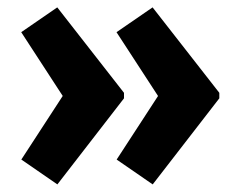

<svg xmlns="http://www.w3.org/2000/svg" viewBox="-20 -518 617 513"><path d="M388 -25.3 291.7 -91.7 414.7 -280.7 414.3 -243 291.3 -432 387.7 -498.3 566 -270V-255.3ZM133.3 -25.3 37 -91.7 160 -280.7 159.7 -243 36.7 -432 133 -498.3 311.3 -270V-255.3Z"/></svg>

Font: Lexend Medium
Style: Regular
Weight: 500
Designer: Bonnie Shaver-Troup, Thomas Jockin
Foundry: Lexend
Version: Version 1.005